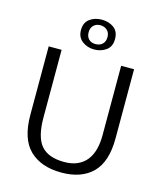

<svg xmlns="http://www.w3.org/2000/svg" viewBox="-124 -934 874 1034"><g transform="rotate(15 313.0 -417.0)"><path d="M75 -630H147V-253Q147 -143 187.5 -96.5Q228 -50 316 -50Q359 -50 390 -64Q421 -78 440.5 -103Q460 -128 469.5 -163Q479 -198 479 -241V-630H551V-244Q551 -114 489.5 -52.5Q428 9 316 9Q203 9 139 -52.5Q75 -114 75 -249ZM220 -760Q220 -802 248 -822.5Q276 -843 315 -843Q355 -843 382.5 -822.5Q410 -802 410 -760Q410 -718 381.5 -697.5Q353 -677 315 -677Q277 -677 248.5 -698.5Q220 -720 220 -760ZM263 -760Q263 -735 277 -721Q291 -707 315 -707Q339 -707 353.5 -721Q368 -735 368 -760Q368 -784 353 -798Q338 -812 315 -812Q292 -812 277.5 -798Q263 -784 263 -760Z"/></g></svg>

Font: Mukta Vaani Light
Style: Regular
Weight: 300
Designer: Noopur Datye, Girish Dalvi, Yashodeep Gholap, Pallavi Karambelkar
Foundry: Ek Type
Version: Version 2.538;PS 1.000;hotconv 16.6.51;makeotf.lib2.5.65220;